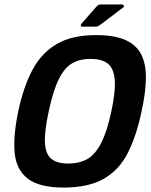

<svg xmlns="http://www.w3.org/2000/svg" viewBox="-20 -836 678 864"><path d="M62 -334Q85 -444 125.5 -520.5Q166 -597 234.5 -637.5Q303 -678 412 -678Q497 -678 546.5 -655Q596 -632 617 -588Q638 -544 636.5 -480Q635 -416 617 -334Q594 -225 555.5 -148.5Q517 -72 448 -32Q379 8 266 8Q157 8 105 -32Q53 -72 46 -148.5Q39 -225 62 -334ZM199 -334Q179 -241 182.5 -190.5Q186 -140 212.5 -120Q239 -100 287 -100Q336 -100 371.5 -119.5Q407 -139 434 -190Q461 -241 481 -334Q501 -428 496 -479.5Q491 -531 463.5 -551Q436 -571 387 -571Q339 -571 304.5 -551Q270 -531 244.5 -479.5Q219 -428 199 -334ZM411 -716H351Q344 -716 343.5 -721Q343 -726 349 -732L412 -804Q419 -811 422.5 -813.5Q426 -816 436 -816H529Q534 -816 537 -811Q540 -806 535 -803L436 -728Q428 -722 423 -719Q418 -716 411 -716Z"/></svg>

Font: Glory Thin
Style: Bold Italic
Weight: 700
Italic angle: -12°
Version: Version 1.011